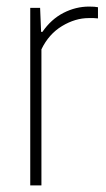

<svg xmlns="http://www.w3.org/2000/svg" viewBox="-20 -564 323 584"><path d="M72 0V-540H102L105 -467H109Q135.5 -505.5 173 -524.8Q210.5 -544 251 -544Q260 -544 266.8 -543.5Q273.5 -543 278 -542V-508Q270.5 -509 264.8 -509Q259 -509 250 -509Q209 -509 168.8 -484.8Q128.5 -460.5 106 -414V0Z"/></svg>

Font: Encode Sans Condensed Condensed Thin
Style: Regular
Weight: 100
Width: 3
Designer: Multiple Designers
Foundry: Impallari Type
Version: Version 3.000; ttfautohint (v1.8.3) -l 8 -r 50 -G 200 -x 14 